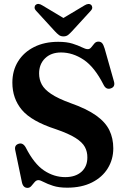

<svg xmlns="http://www.w3.org/2000/svg" viewBox="-20 -920 626 955"><path d="M314 13.5Q272.5 13.5 244 4.2Q215.5 -5 197.8 -14.5Q180 -24 171 -24Q160.5 -24 152.2 -14.2Q144 -4.5 136 5Q128 14.5 117 14.5Q95 14.5 89 -13.5L55.5 -174.5Q51 -198 73 -205Q94 -211.5 108 -186.5Q149.5 -105 199 -72Q248.5 -39 304.5 -39Q355 -39 384.8 -65.2Q414.5 -91.5 414.5 -136.5Q415 -165 402.2 -188.8Q389.5 -212.5 355.5 -234Q321.5 -255.5 257.5 -277.5Q137 -316.5 89.2 -373Q41.5 -429.5 41.5 -509Q41.5 -569 70 -614.8Q98.5 -660.5 149.8 -686.2Q201 -712 269.5 -712Q312 -712 340.5 -703Q369 -694 387.2 -684.8Q405.5 -675.5 417 -675.5Q427 -675.5 434.2 -685Q441.5 -694.5 449.5 -703.8Q457.5 -713 469.5 -713Q480.5 -713 487.5 -705.8Q494.5 -698.5 500.5 -678.5L546.5 -516Q555 -487.5 530 -480Q508 -473 495.5 -497.5Q450.5 -586.5 396.2 -622.8Q342 -659 283.5 -659Q234 -659 204.2 -630Q174.5 -601 174.5 -554.5Q174.5 -524.5 187.8 -499.8Q201 -475 234.8 -452.5Q268.5 -430 330 -407.5Q411 -379 457.8 -345.8Q504.5 -312.5 524 -272.2Q543.5 -232 543.5 -182Q543.5 -127.5 516.2 -83Q489 -38.5 437.5 -12.5Q386 13.5 314 13.5ZM338.5 -765Q327.5 -753 318.5 -746Q309.5 -739 295.5 -739Q282 -739 272.8 -746Q263.5 -753 252.5 -765L160 -866Q151.5 -875 152 -883.2Q152.5 -891.5 157.5 -895.5Q170 -906.5 191 -893L295.5 -830.5L400 -893Q421 -906 433.5 -895.5Q438 -891.5 438.8 -883.2Q439.5 -875 431 -866Z"/></svg>

Font: Fraunces 72pt S050 SemiBold
Style: Regular
Weight: 600
Version: Version 1.000; ttfautohint (v1.8.3)